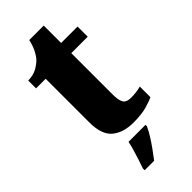

<svg xmlns="http://www.w3.org/2000/svg" viewBox="-279 -708 975 975"><g transform="rotate(-45 208.5 -220.0)"><path d="M248 10Q176 10 133 -25.5Q90 -61 90 -150V-463H21V-519Q61 -520 87.5 -536Q114 -552 127 -567Q140 -582 151.5 -605.5Q163 -629 170 -661H274V-536H392V-463H274V-167Q274 -126 284.5 -107Q295 -88 329 -88Q368 -88 400 -97V-21Q383 -12 345 -1Q307 10 248 10ZM117 208Q124 189 132.5 162.5Q141 136 149 109Q157 82 161 61H283V71Q274 92 257.5 118.5Q241 145 221.5 172Q202 199 185 221H117Z"/></g></svg>

Font: Noto Serif Hebrew SemiCondensed Black
Style: Regular
Weight: 900
Width: 4
Designer: Monotype Design Team
Foundry: Monotype Imaging Inc.
Version: Version 2.004; ttfautohint (v1.8.4.7-5d5b)